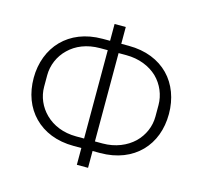

<svg xmlns="http://www.w3.org/2000/svg" viewBox="-108 -844 1048 993"><g transform="rotate(15 416.0 -348.0)"><path d="M386 -61H345C253 -61 181 -92 131 -143C81 -194 54 -265 54 -348C54 -429 82 -502 132 -553C182 -604 254 -635 346 -635H386V-725H446V-635H486C578 -635 651 -604 701 -553C751 -502 778 -429 778 -348C778 -265 751 -194 701 -143C651 -92 578 -61 486 -61H446V29H386ZM387 -112V-585H346C275 -585 219 -561 180 -523C140 -485 118 -432 118 -379V-317C118 -264 140 -213 179 -175C218 -137 274 -112 345 -112ZM486 -112C555 -112 613 -137 653 -175C692 -213 714 -264 714 -317V-379C714 -432 692 -485 653 -523C613 -561 555 -585 486 -585H445V-112Z"/></g></svg>

Font: Plexus Sans Light
Style: Regular
Weight: 300
Version: Version 2.001;PS 002.001;hotconv 1.0.70;makeotf.lib2.5.58329